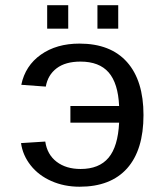

<svg xmlns="http://www.w3.org/2000/svg" viewBox="-20 -705 640 735"><path d="M529.3 -264.6Q529.3 -130.9 466.6 -60.5Q403.8 9.8 284.7 9.8Q225.6 9.8 176.5 -12Q127.4 -33.7 97.2 -72.3Q66.9 -110.8 60.5 -157.2L153.3 -163.1Q160.6 -113.3 196.8 -85.7Q232.9 -58.1 288.6 -58.1Q359.4 -58.1 395.5 -101.1Q431.6 -144 436 -235.4H249.5V-299.3H436Q432.1 -386.2 396 -427.7Q359.9 -469.2 288.1 -469.2Q230.5 -469.2 196.8 -443.6Q163.1 -418 155.3 -373.5L61.5 -380.4Q76.7 -453.6 136.5 -495.8Q196.3 -538.1 284.2 -538.1Q403.3 -538.1 466.3 -467.3Q529.3 -396.5 529.3 -264.6ZM353 -595.2V-685.1H432.6V-595.2ZM160.6 -595.2V-685.1H241.2V-595.2Z"/></svg>

Font: Courier New
Style: Regular
Weight: 400
Designer: Steve Matteson
Foundry: Ascender Corporation
Version: Version 2.00.3